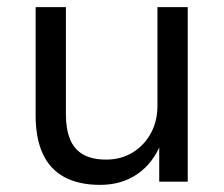

<svg xmlns="http://www.w3.org/2000/svg" viewBox="-20 -510 630 539"><path d="M261 9Q201 9 160.5 -13Q120 -35 100 -78.5Q80 -122 80 -186V-490H165V-189Q165 -148 176.5 -119.5Q188 -91 213 -76.5Q238 -62 278 -62Q320 -62 352.5 -82Q385 -102 403.5 -136Q422 -170 422 -213V-490H507V0H427V-110H433Q411 -53 366.5 -22Q322 9 261 9Z"/></svg>

Font: Nunito Sans 10pt
Style: Regular
Weight: 400
Designer: Vernon Adams
Foundry: Vernon Adams
Version: Version 3.101;gftools[0.9.27]